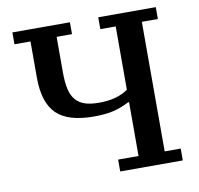

<svg xmlns="http://www.w3.org/2000/svg" viewBox="-78 -780 891 861"><g transform="rotate(-10 367.5 -349.0)"><path d="M401 -54H494V-299H489Q455 -281 418.5 -272Q382 -263 329 -263Q210 -263 158 -314.5Q106 -366 106 -479V-644H33V-698H295V-644H225V-483Q225 -437 232 -406Q239 -375 255.5 -356Q272 -337 297.5 -328.5Q323 -320 361 -320Q405 -320 438 -329.5Q471 -339 494 -356V-644H424V-698H686V-644H613V-54H686V0H401Z"/></g></svg>

Font: IBM Plex Serif Medium
Style: Regular
Weight: 500
Designer: Mike Abbink, Paul van der Laan, Pieter van Rosmalen
Foundry: Bold Monday
Version: Version 2.5